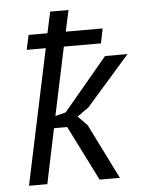

<svg xmlns="http://www.w3.org/2000/svg" viewBox="-51 -741 586 783"><g transform="rotate(-5 241.5 -350.0)"><path d="M88 -613H165L184 -700H259L240 -613H391L379 -553H227L168 -274L211 -285L391 -500H483L305 -297L258 -264L296 -225L408 0H325L212 -225H158L111 0H36L153 -553H75Z"/></g></svg>

Font: PT Sans
Style: Italic
Weight: 400
Italic angle: -12°
Designer: A.Korolkova, O.Umpeleva, V.Yefimov
Foundry: ParaType Ltd
Version: Version 2.003W OFL